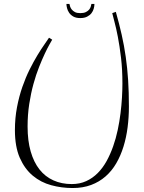

<svg xmlns="http://www.w3.org/2000/svg" viewBox="-20 -844 725 968"><path d="M346.2 104Q290.5 104 238.3 89.8Q186 75.7 145.3 41.7Q104.5 7.8 79.8 -48.3Q55.2 -104.5 55.2 -188Q55.2 -248.5 65.7 -303.5Q76.2 -358.4 92.8 -406Q109.4 -453.6 129.4 -493.7Q149.4 -533.7 168.5 -565.2Q187.5 -596.7 203.4 -619.1Q219.2 -641.6 227.1 -653.8L243.2 -644Q240.2 -638.7 230 -620.8Q219.7 -603 206.1 -574Q192.4 -544.9 177 -506.3Q161.6 -467.8 148.7 -420.7Q135.7 -373.5 127.4 -319.6Q119.1 -265.6 119.1 -206.1Q119.1 -134.3 134.8 -80.1Q150.4 -25.9 179.2 10.5Q208 46.9 249.3 65.4Q290.5 84 341.8 84Q382.3 84 414.8 69.1Q447.3 54.2 472.9 28.3Q498.5 2.4 517.6 -32.2Q536.6 -66.9 550.5 -106.4Q564.5 -146 573.5 -188.7Q582.5 -231.4 587.6 -272.9Q592.8 -314.5 595 -352.8Q597.2 -391.1 597.2 -422.9Q597.2 -493.7 590.1 -553.2Q583 -612.8 574.2 -658.2Q565.4 -703.6 557.1 -734.1Q548.8 -764.6 545.9 -777.8L564 -784.2Q581.1 -724.1 593.5 -668.9Q606 -613.8 614 -557.1Q622.1 -500.5 626 -439.7Q629.9 -378.9 629.9 -307.1Q629.9 -253.4 623.3 -201.9Q616.7 -150.4 602.5 -104.7Q588.4 -59.1 566.2 -20.8Q543.9 17.6 512.2 45.4Q480.5 73.2 439.2 88.6Q397.9 104 346.2 104ZM456.1 -824.2Q456.1 -813 452.6 -800.5Q449.2 -788.1 441.2 -777.6Q433.1 -767.1 419.2 -760Q405.3 -752.9 384.8 -752.9Q363.3 -752.9 349.6 -760.7Q335.9 -768.6 328.4 -779.8Q320.8 -791 317.9 -803.2Q314.9 -815.4 314.9 -824.2H330.1Q331.1 -818.8 333.5 -811Q335.9 -803.2 341.8 -795.9Q347.7 -788.6 357.7 -783.2Q367.7 -777.8 384.8 -777.8Q402.3 -777.8 413.1 -783.2Q423.8 -788.6 429.7 -795.9Q435.5 -803.2 437.7 -811Q439.9 -818.8 440.9 -824.2Z"/></svg>

Font: Clicker Script
Style: Regular
Weight: 400
Designer: Astigmatic (AOETI)
Foundry: Astigmatic (AOETI)
Version: Version 1.000